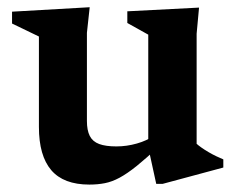

<svg xmlns="http://www.w3.org/2000/svg" viewBox="-20 -486 640 518"><path d="M214.5 -159.5Q214.5 -134.5 222.2 -119.2Q230 -104 247.5 -97.5Q265 -91 294 -91Q322 -91 349.2 -98.8Q376.5 -106.5 394 -119.5L410 -92Q374.5 -59 348.8 -38.2Q323 -17.5 302.5 -6.5Q282 4.5 262.8 8.2Q243.5 12 221 12Q151.5 12 118.2 -27Q85 -66 85 -143.5V-387.5L12.5 -422.5V-454.5L222 -466.5L214.5 -397.5ZM401.5 10 380 -88.5V-392.5L323.5 -424V-455.5L517 -465.5L510.5 -395V-98Q515.5 -93.5 524 -87.5Q532.5 -81.5 542.8 -75.5Q553 -69.5 563.5 -64.5Q574 -59.5 582.5 -56V-34L419 10Z"/></svg>

Font: Newsreader SemiBold
Style: Regular
Weight: 600
Designer: Hugues Gentile
Foundry: Production Type
Version: Version 1.003